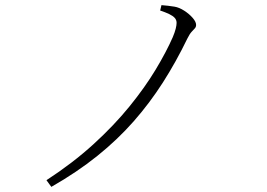

<svg xmlns="http://www.w3.org/2000/svg" viewBox="-20 -718 1040 748"><path d="M161 -16Q264 -83 344.5 -156.5Q425 -230 485 -304Q545 -378 586.5 -447Q628 -516 653 -573Q661 -592 664.5 -606Q668 -620 668 -629Q668 -640 661 -648Q654 -656 639.5 -663Q625 -670 604 -677L609 -698Q623 -697 635 -695.5Q647 -694 660 -692Q678 -689 697.5 -676.5Q717 -664 730.5 -648.5Q744 -633 744 -621Q744 -613 739 -607.5Q734 -602 726.5 -594Q719 -586 710 -568Q666 -477 614.5 -396.5Q563 -316 500.5 -245Q438 -174 359 -110.5Q280 -47 180 10Z"/></svg>

Font: Noto Serif KR ExtraLight
Style: Regular
Weight: 200
Designer: Ryoko NISHIZUKA 西塚涼子 (kana & ideographs); Frank Grießhammer (Latin, Greek & Cyrillic); Wenlong ZHANG 张文龙 (bopomofo); San
Foundry: Adobe
Version: Version 2.002-H1;hotconv 1.1.0;makeotfexe 2.6.0